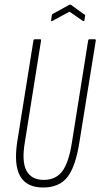

<svg xmlns="http://www.w3.org/2000/svg" viewBox="-20 -830 447 856"><path d="M172 6Q99 6 70 -44.5Q41 -95 57 -199L129 -649Q130 -655 136 -655H158Q164 -655 163 -649L91 -197Q76 -110 98 -69Q120 -28 175 -28Q229 -28 258 -67Q287 -106 301 -197L373 -649Q374 -655 379 -655H402Q408 -655 407 -649L334 -196Q317 -87 280.5 -40.5Q244 6 172 6ZM214 -737Q206 -733 208 -741L211 -761Q212 -765 212.5 -766.5Q213 -768 217 -769L288 -808Q293 -811 297 -808L355 -766Q358 -765 359 -763.5Q360 -762 359 -758L357 -742Q356 -734 349 -737L290 -778Z"/></svg>

Font: Sofia Sans Extra Condensed ExtraLight
Style: Italic
Weight: 250
Italic angle: -9°
Version: Version 4.100